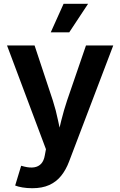

<svg xmlns="http://www.w3.org/2000/svg" viewBox="-20 -786 635 1014"><path d="M60.1 193.8 91.8 89.4 108.4 93.8Q137.7 101.1 160.4 97.7Q183.1 94.2 197.5 78.6Q211.9 63 216.8 33.7L222.7 2L17.1 -545.9H162.6L258.8 -255.9Q275.9 -202.6 286.6 -149.7Q297.4 -96.7 311 -40H277.3Q290.5 -96.7 303.7 -149.9Q316.9 -203.1 334.5 -255.9L434.1 -545.9H578.1L344.7 67.4Q328.1 111.3 302.7 142.8Q277.3 174.3 240 191.2Q202.6 208 150.4 208Q122.6 208 98.4 203.9Q74.2 199.7 60.1 193.8ZM248 -615.2 315.9 -766.1H445.3L345.7 -615.2Z"/></svg>

Font: Inter
Style: 650
Weight: 650
Designer: Rasmus Andersson
Foundry: rsms
Version: Version 4.001;git-66647c0bb